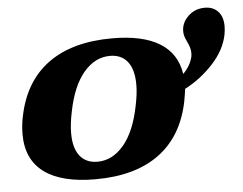

<svg xmlns="http://www.w3.org/2000/svg" viewBox="-45 -613 857 677"><g transform="rotate(-5 383.5 -274.5)"><path d="M767 -488Q767 -475 764 -458Q753 -404 709 -356.5Q665 -309 609 -280Q608 -268 602 -235Q577 -114 492 -52Q407 10 267 10Q147 10 85.5 -35.5Q24 -81 24 -170Q24 -203 31 -235Q56 -356 141.5 -418Q227 -480 368 -480Q476 -480 536 -443Q596 -406 607 -333Q634 -360 641 -392Q642 -397 642 -405Q642 -422 631 -444Q630 -446 625 -458Q620 -470 620 -483Q620 -513 644 -536Q668 -559 703 -559Q732 -559 749.5 -540.5Q767 -522 767 -488ZM439 -310Q439 -364 417 -391.5Q395 -419 355 -419Q302 -419 262 -372Q222 -325 204 -235Q195 -192 195 -159Q195 -106 217 -78.5Q239 -51 279 -51Q332 -51 372 -98Q412 -145 430 -235Q439 -277 439 -310Z"/></g></svg>

Font: Taviraj
Style: Bold Italic
Weight: 700
Italic angle: -12°
Designer: Katatrad Team
Foundry: CadsonDemak
Version: Version 1.001